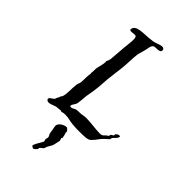

<svg xmlns="http://www.w3.org/2000/svg" viewBox="-242 -625 923 923"><g transform="rotate(45 219.5 -164.0)"><path d="M439 -108C437 -109 436 -109 434 -109C426 -109 422 -105 417 -101C415 -99 416 -93 414 -90C412 -87 405 -85 403 -83C400 -80 401 -75 399 -72C397 -69 391 -67 388 -64C382 -59 378 -49 361 -49C333 -49 291 -56 261 -56C254 -56 248 -55 242 -54C228 -50 213 -53 198 -50C190 -48 183 -40 174 -40C171 -40 168 -41 166 -42C166 -55 177 -62 181 -75C184 -88 186 -121 187 -130C199 -192 199 -216 202 -258C205 -289 210 -319 213 -349C217 -385 216 -420 220 -447C222 -456 228 -473 231 -487C236 -505 234 -518 246 -528C254 -534 291 -525 291 -544C291 -553 285 -557 278 -557C263 -557 255 -550 250 -550C227 -542 223 -543 213 -542C175 -536 111 -545 111 -507C111 -503 117 -502 121 -502C127 -502 136 -504 143 -504C154 -504 156 -497 156 -481C156 -466 153 -445 151 -425C148 -394 147 -364 144 -338C142 -327 136 -317 136 -317C136 -315 137 -312 137 -311C137 -298 130 -273 129 -269C125 -256 127 -236 126 -232C125 -231 125 -230 125 -229C125 -226 126 -224 126 -222C122 -202 124 -179 122 -159C121 -151 116 -144 115 -134C111 -104 115 -75 107 -50C106 -48 101 -43 100 -39C98 -29 96 -31 93 -24C91 -20 92 -17 89 -14C83 -6 66 -1 66 8C66 17 75 20 81 20C93 20 111 10 122 8C132 7 151 5 151 5C153 5 153 8 158 8C159 8 161 5 166 5C171 4 176 4 181 4C202 4 215 10 235 12C250 14 268 14 285 14C316 14 335 13 345 8C358 1 373 -22 381 -32C391 -44 405 -56 414 -64C417 -67 415 -72 417 -75C425 -86 439 -93 439 -106ZM249 112C249 105 245 101 245 98C245 96 248 93 249 93V94C246 75 241 62 241 63C241 61 242 58 242 56C242 53 230 44 230 43H231C229 42 227 42 225 42C217 42 208 46 208 46H209C200 49 183 61 183 75C183 81 185 90 187 98C188 105 189 116 191 123C192 127 198 132 198 140C198 146 195 151 195 152C195 159 198 163 198 168C198 170 193 177 191 181C187 187 172 213 172 220C172 224 183 229 185 229C193 227 203 214 203 213C203 211 203 209 203 208C203 208 203 208 203 207C215 191 220 199 225 178C226 174 240 153 241 148C244 135 248 121 249 112Z"/></g></svg>

Font: Jim Nightshade
Style: Regular
Weight: 400
Designer: Astigmatic (AOETI)
Foundry: Astigmatic (AOETI)
Version: Version 1.000